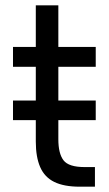

<svg xmlns="http://www.w3.org/2000/svg" viewBox="-20 -704 410 724"><path d="M281 0Q221 0 184.5 -18Q148 -36 131.5 -74Q115 -112 115 -170V-251H29V-325H115V-452H29V-527H115V-684H200V-527H341V-452H200V-325H341V-251H200V-179Q200 -125 219.5 -99.5Q239 -74 299 -74H338V0Z"/></svg>

Font: Onest
Style: Regular
Weight: 400
Designer: Dmitri Voloshin, Andrey Kudryavtsev
Foundry: Dmitri Voloshin, Andrey Kudryavtsev
Version: Version 1.000;gftools[0.9.33]